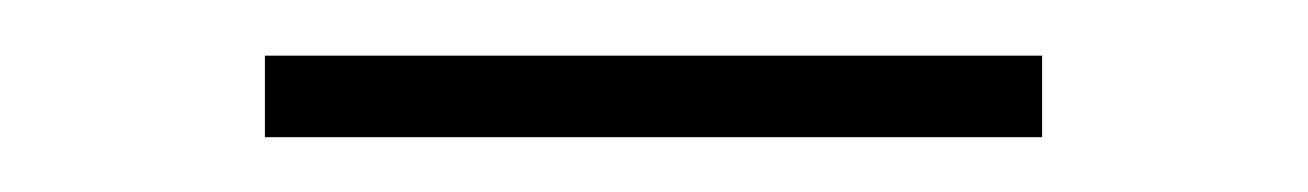

<svg xmlns="http://www.w3.org/2000/svg" viewBox="-20 -394 470 69"><path d="M75.2 -374H354.5V-344.7H75.2Z"/></svg>

Font: Min Sans VF VF
Style: Regular
Weight: 400
Designer: Jinseong-Kim, NotoSansCJK, Nunito
Foundry: Jinseong-Kim
Version: Version 1.420;Glyphs 3.1.2 (3151)